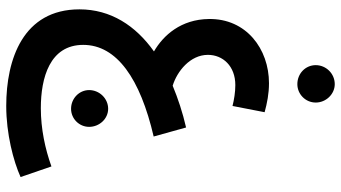

<svg xmlns="http://www.w3.org/2000/svg" viewBox="-259 -564 1094 616"><g transform="rotate(90 288.0 -256.0)"><path d="M250 -663C282 -663 309 -689 309 -722C309 -755 282 -783 250 -783C216 -783 189 -755 189 -722C189 -689 216 -663 250 -663ZM320 271C409 271 497 248 548 225L514 126C458 146 394 160 327 160C229 160 124 131 124 24C124 -84 233 -159 418 -202L389 -306C341 -295 296 -280 255 -263C209 -277 156 -319 156 -376C156 -424 192 -464 253 -464C276 -464 300 -460 320 -455L340 -558C311 -566 280 -572 247 -572C137 -572 39 -499 41 -379C42 -290 93 -233 145 -203C62 -144 10 -64 10 36C10 217 170 271 320 271ZM329 63C361 63 387 37 387 5C387 -28 361 -56 329 -56C296 -56 269 -28 269 5C269 37 296 63 329 63Z"/></g></svg>

Font: Noto Sans Arabic UI Cn SmBd
Style: Regular
Weight: 600
Width: 3
Designer: Monotype Design Team, Nadine Chahine and Nizar Qandah
Foundry: Monotype Imaging Inc.
Version: Version 2.010